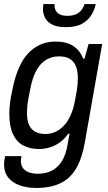

<svg xmlns="http://www.w3.org/2000/svg" viewBox="-20 -743 531 947"><path d="M159 184Q114 184 78 171.5Q42 159 21 133Q0 107 0 69Q0 62 1 52Q2 42 5 27H86Q85 34 84 39.5Q83 45 83 50Q83 73 94 87Q105 101 124 107.5Q143 114 166 114Q207 114 237 98Q267 82 286 50.5Q305 19 313 -28Q316 -43 318 -57Q320 -71 323 -83H316Q299 -58 275.5 -41Q252 -24 226 -16Q200 -8 172 -8Q127 -8 94 -26Q61 -44 43.5 -82.5Q26 -121 26 -180Q26 -207 29.5 -236Q33 -265 40 -295Q64 -422 119 -480Q174 -538 255 -538Q308 -538 341.5 -516Q375 -494 390 -454H397L417 -526H484L399 -44Q385 38 355.5 88Q326 138 277.5 161Q229 184 159 184ZM205 -82Q228 -82 250.5 -91.5Q273 -101 292.5 -120.5Q312 -140 327 -171.5Q342 -203 350 -248Q355 -273 358 -291.5Q361 -310 362.5 -326Q364 -342 364 -356Q364 -392 354.5 -416Q345 -440 324.5 -452.5Q304 -465 271 -465Q237 -465 208.5 -448.5Q180 -432 160 -396.5Q140 -361 129 -303Q124 -277 120 -256Q116 -235 114.5 -218Q113 -201 113 -186Q113 -150 123 -127.5Q133 -105 153.5 -93.5Q174 -82 205 -82ZM305 -609Q263 -609 238 -621.5Q213 -634 202.5 -654.5Q192 -675 192 -698Q192 -704 192.5 -710.5Q193 -717 194 -723H249Q248 -703 255.5 -690Q263 -677 277 -671Q291 -665 312 -665Q341 -665 358.5 -674.5Q376 -684 385 -698Q394 -712 397 -723H452Q447 -696 431 -669.5Q415 -643 385 -626Q355 -609 305 -609Z"/></svg>

Font: Archivo SemiCondensed
Style: Italic
Weight: 400
Width: 4
Italic angle: -10°
Designer: Hector Gatti
Foundry: Omnibus-Type
Version: Version 2.001